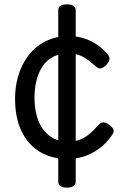

<svg xmlns="http://www.w3.org/2000/svg" viewBox="-20 -710 591 880"><path d="M291 19Q220 19 165.5 -12.5Q111 -44 80 -106Q49 -168 49 -258Q49 -309 61 -353Q73 -397 94.5 -432.5Q116 -468 146 -493Q176 -518 214 -531.5Q252 -545 294 -545Q325 -545 357 -536.5Q389 -528 419 -509Q449 -490 474 -460Q484 -447 481.5 -436Q479 -425 468 -413Q455 -400 444 -397Q433 -394 421 -404Q402 -421 383.5 -435Q365 -449 343.5 -457Q322 -465 291 -465Q262 -465 238 -456Q214 -447 195.5 -430Q177 -413 164.5 -388Q152 -363 145 -331.5Q138 -300 138 -262Q138 -201 156.5 -155.5Q175 -110 209.5 -85.5Q244 -61 291 -61Q324 -61 347.5 -70.5Q371 -80 391 -97Q411 -114 433 -139Q444 -150 456 -149Q468 -148 482 -137Q496 -127 500 -116Q504 -105 494 -92Q467 -52 432.5 -27.5Q398 -3 361.5 8Q325 19 291 19ZM287 150Q247 150 247 122V-663Q247 -690 287 -690Q327 -690 327 -663V122Q327 150 287 150Z"/></svg>

Font: Playwrite DE Grund
Style: Regular
Weight: 400
Designer: Veronika Burian, José Scaglione
Foundry: TypeTogether
Version: Version 1.002